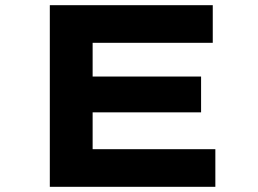

<svg xmlns="http://www.w3.org/2000/svg" viewBox="-20 -720 994 740"><path d="M172 0V-700H800V-555H337V-145H810V0ZM262 -287V-425H755V-287Z"/></svg>

Font: Lexend Zetta
Style: Bold
Weight: 700
Designer: Bonnie Shaver-Troup, Thomas Jockin
Foundry: Lexend
Version: Version 1.007